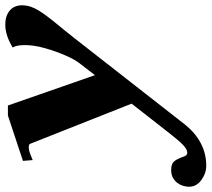

<svg xmlns="http://www.w3.org/2000/svg" viewBox="-96 -463 802 728"><g transform="rotate(-90 305.0 -99.0)"><path d="M649 -416Q649 -410 647 -396Q642 -371 619.5 -338.5Q597 -306 554 -255L526 -220L197 201Q166 240 126.5 261Q87 282 41 282Q12 282 -13.5 263.5Q-39 245 -39 217Q-39 209 -38 205Q-34 180 -17.5 164.5Q-1 149 23 149Q47 149 56 159Q65 169 72 188Q76 200 79.5 205Q83 210 90 210Q103 210 119.5 194Q136 178 161 146L276 -1L124 -385Q122 -391 112 -391Q99 -391 83 -384.5Q67 -378 62 -376L59 -413L231 -470H269L384 -140L431 -201Q447 -222 464.5 -265.5Q482 -309 492 -352Q498 -382 498 -406Q498 -437 489 -452Q535 -480 576 -480Q609 -480 629 -463Q649 -446 649 -416Z"/></g></svg>

Font: Taviraj
Style: Bold Italic
Weight: 700
Italic angle: -12°
Designer: Katatrad Team
Foundry: CadsonDemak
Version: Version 1.001